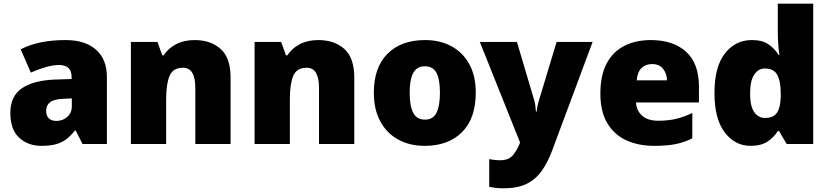

<svg xmlns="http://www.w3.org/2000/svg" viewBox="-20 -780 4491 1040"><path d="M336 -563Q441 -563 500 -511Q559 -459 559 -363V0H427L390 -73H386Q363 -44 338.5 -25.5Q314 -7 282 1.5Q250 10 204 10Q132 10 84 -34Q36 -78 36 -169Q36 -258 97.5 -301Q159 -344 276 -349L368 -352V-360Q368 -397 350 -412.5Q332 -428 301 -428Q268 -428 228 -416.5Q188 -405 147 -387L92 -513Q140 -538 200.5 -550.5Q261 -563 336 -563ZM325 -245Q273 -243 251.5 -226.5Q230 -210 230 -180Q230 -152 245 -138.5Q260 -125 285 -125Q320 -125 344.5 -147Q369 -169 369 -204V-247Z M1035 -563Q1121 -563 1175 -515Q1229 -467 1229 -360V0H1038V-302Q1038 -357 1022 -385Q1006 -413 971 -413Q917 -413 898.5 -369Q880 -325 880 -242V0H689V-553H833L859 -480H866Q892 -519 934.5 -541Q977 -563 1035 -563Z M1705 -563Q1791 -563 1845 -515Q1899 -467 1899 -360V0H1708V-302Q1708 -357 1692 -385Q1676 -413 1641 -413Q1587 -413 1568.5 -369Q1550 -325 1550 -242V0H1359V-553H1503L1529 -480H1536Q1562 -519 1604.5 -541Q1647 -563 1705 -563Z M2557 -278Q2557 -139 2483 -64.5Q2409 10 2280 10Q2200 10 2138 -23.5Q2076 -57 2040.5 -121.5Q2005 -186 2005 -278Q2005 -415 2079 -489Q2153 -563 2283 -563Q2363 -563 2424.5 -530Q2486 -497 2521.5 -433.5Q2557 -370 2557 -278ZM2199 -278Q2199 -207 2218 -169.5Q2237 -132 2282 -132Q2326 -132 2344.5 -169.5Q2363 -207 2363 -278Q2363 -349 2344.5 -385Q2326 -421 2281 -421Q2238 -421 2218.5 -385Q2199 -349 2199 -278Z M2579 -553H2780L2874 -236Q2877 -226 2879.5 -209Q2882 -192 2883 -176H2887Q2889 -196 2892.5 -210.5Q2896 -225 2899 -235L2995 -553H3190L2971 35Q2946 102 2912.5 148Q2879 194 2830 217Q2781 240 2708 240Q2682 240 2663 237.5Q2644 235 2630 232V82Q2641 84 2656.5 86Q2672 88 2689 88Q2736 88 2758.5 60.5Q2781 33 2795 -3L2797 -8Z M3505 -563Q3626 -563 3696 -500Q3766 -437 3766 -310V-225H3425Q3427 -182 3457.5 -154Q3488 -126 3546 -126Q3598 -126 3641 -136Q3684 -146 3730 -168V-31Q3690 -10 3642.5 0Q3595 10 3523 10Q3439 10 3373.5 -19.5Q3308 -49 3270 -112Q3232 -175 3232 -273Q3232 -373 3266.5 -437Q3301 -501 3362.5 -532Q3424 -563 3505 -563ZM3512 -433Q3478 -433 3455.5 -412Q3433 -391 3429 -345H3593Q3592 -382 3571.5 -407.5Q3551 -433 3512 -433Z M4046 10Q3961 10 3905.5 -63Q3850 -136 3850 -276Q3850 -418 3906.5 -490.5Q3963 -563 4053 -563Q4109 -563 4142.5 -540Q4176 -517 4198 -482H4202Q4198 -503 4195.5 -540Q4193 -577 4193 -612V-760H4385V0H4241L4200 -70H4193Q4173 -37 4138 -13.5Q4103 10 4046 10ZM4124 -141Q4170 -141 4189 -170Q4208 -199 4209 -259V-274Q4209 -339 4190.5 -374Q4172 -409 4122 -409Q4088 -409 4065.5 -376Q4043 -343 4043 -273Q4043 -204 4065.5 -172.5Q4088 -141 4124 -141Z"/></svg>

Font: Noto Sans Syriac Eastern Black
Style: Regular
Weight: 900
Designer: Patrick Giasson and the Monotype Design Team
Foundry: Monotype Imaging Inc.
Version: Version 3.001; ttfautohint (v1.8.4.7-5d5b)